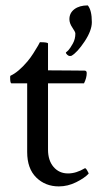

<svg xmlns="http://www.w3.org/2000/svg" viewBox="-20 -666 352 693"><path d="M230.5 -596.7Q230.5 -619.1 248.5 -632.8Q266.6 -646.5 296.9 -646.5Q311.5 -628.9 311.5 -585.9Q311.5 -555.7 285.2 -516.1Q258.8 -476.6 238.3 -464.8Q237.3 -463.9 231.4 -463.9Q227.5 -463.9 222.7 -468.3Q217.8 -472.7 217.8 -476.6L226.6 -484.4Q234.4 -493.2 243.2 -509.3Q252 -525.4 252 -544.9Q252 -550.8 241.2 -566.4Q230.5 -582 230.5 -596.7ZM78.1 -365.2H21.5Q16.6 -365.2 16.6 -385.7Q16.6 -391.6 17.6 -392.6Q45.9 -405.3 79.1 -444.3Q89.8 -457 100.1 -473.1Q110.4 -489.3 117.2 -501Q124 -512.7 124 -513.7Q153.3 -513.7 153.3 -508.8V-412.1Q178.7 -412.1 230.5 -411.6Q282.2 -411.1 285.2 -411.1Q293 -411.1 293 -402.3Q293 -384.8 283.2 -365.2H153.3V-126Q153.3 -86.9 173.3 -63.5Q193.4 -40 225.6 -40Q254.9 -40 286.1 -58.6Q289.1 -60.5 294.9 -50.3Q300.8 -40 299.8 -39.1Q285.2 -23.4 254.9 -8.3Q224.6 6.8 192.4 6.8Q143.6 6.8 110.8 -25.4Q78.1 -57.6 78.1 -117.2Z"/></svg>

Font: Crimson Text
Style: Roman
Weight: 400
Version: Version 0.13